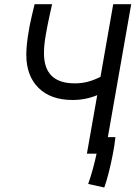

<svg xmlns="http://www.w3.org/2000/svg" viewBox="-20 -713 629 891"><path d="M463.9 157.2 389.2 140.6Q401.4 106.4 411.6 68.4Q421.9 30.3 428.2 0H383.3L431.2 -271.5Q405.8 -260.7 377 -254.9Q348.1 -249 316.9 -249Q215.3 -249 158.7 -305.2Q102.1 -361.3 102.1 -458.5Q102.1 -495.1 109.4 -544.9Q116.7 -594.7 128.9 -645L140.6 -693.4H221.7L209.5 -638.2Q199.2 -591.3 191.7 -546.9Q184.1 -502.4 184.1 -465.8Q184.1 -326.2 326.7 -326.2Q360.8 -326.2 389.6 -334.2Q418.5 -342.3 446.3 -356.4L505.4 -693.4H588.9L480.5 -76.7H515.6Q512.2 -42 503.4 3.4Q494.6 48.8 483.9 90.6Q473.1 132.3 463.9 157.2Z"/></svg>

Font: Cascadia Code NF SemiLight
Style: Italic
Weight: 350
Italic angle: -10°
Monospace: yes
Designer: Aaron Bell
Foundry: Saja Typeworks
Version: Version 2404.023; ttfautohint (v1.8.4)